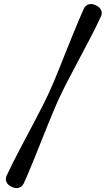

<svg xmlns="http://www.w3.org/2000/svg" viewBox="-20 -788 537 963"><path d="M276 -294Q264 -268.5 249.8 -234.2Q235.5 -200 219.5 -161Q203.5 -122 187.5 -81.2Q171.5 -40.5 155.5 -1.2Q139.5 38 125.2 72.2Q111 106.5 99 132Q90.5 149 74.5 153.8Q58.5 158.5 39 149.5Q19 140 12.2 124.5Q5.5 109 13.5 92.5Q25.5 66.5 42 33.5Q58.5 0.5 78.2 -37Q98 -74.5 118.5 -113.2Q139 -152 158.5 -189.2Q178 -226.5 194.8 -259.5Q211.5 -292.5 223.5 -318Q235.5 -343.5 249.8 -377.8Q264 -412 279.8 -451.2Q295.5 -490.5 311.8 -531.2Q328 -572 344 -611.2Q360 -650.5 374.5 -684.8Q389 -719 400.5 -744.5Q408.5 -761.5 424.8 -766.2Q441 -771 460.5 -761.5Q480.5 -752.5 487.2 -737Q494 -721.5 486 -705Q474.5 -679.5 457.8 -646Q441 -612.5 421.2 -575.2Q401.5 -538 381 -499Q360.5 -460 340.8 -422.8Q321 -385.5 304.2 -352.5Q287.5 -319.5 276 -294Z"/></svg>

Font: Fraunces SemiBold
Style: Regular
Weight: 600
Version: Version 1.000;[b76b70a41]